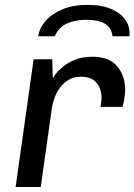

<svg xmlns="http://www.w3.org/2000/svg" viewBox="-20 -748 538 768"><path d="M42.5 0 114.5 -511H189L191.2 -435Q192.8 -438 202.5 -451.4Q212.2 -464.8 231.6 -481Q251 -497.2 280.5 -509.1Q310 -521 350.5 -521Q415.5 -521 448 -483.5Q480.5 -446 480.5 -389.8Q480.5 -370.8 476.8 -349.6Q473 -328.5 469.8 -320.5H382.2Q384.5 -332.5 385.4 -342.4Q386.2 -352.2 386.2 -358.2Q386.2 -377.2 378.6 -396.5Q371 -415.8 353.1 -428.5Q335.2 -441.2 303.8 -441.2Q276.5 -441.2 255.9 -429.5Q235.2 -417.8 220.9 -398.6Q206.5 -379.5 198.4 -357.4Q190.2 -335.2 187.2 -313.5L143 0ZM132.5 -603Q138.2 -637.5 163.8 -665.9Q189.2 -694.2 231.5 -711.4Q273.8 -728.5 330.2 -728.5Q388.2 -728.5 426.6 -711.4Q465 -694.2 483.4 -665.9Q501.8 -637.5 497.5 -603H430Q426 -638.5 398.9 -653.6Q371.8 -668.8 325.2 -668.8Q279.5 -668.8 247 -653.6Q214.5 -638.5 199.2 -603Z"/></svg>

Font: Chivo Medium
Style: Italic
Weight: 500
Italic angle: -8.05°
Designer: Hector Gatti
Foundry: Omnibus-Type
Version: Version 2.002